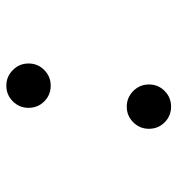

<svg xmlns="http://www.w3.org/2000/svg" viewBox="4 -572 577 626"><g transform="rotate(90 293.0 -258.5)"><path d="M258.8 9.8Q229 9.8 207.8 -11.5Q186.5 -32.7 186.5 -62.5Q186.5 -92.8 207.8 -113.8Q229 -134.8 258.8 -134.8Q289.1 -134.8 310.1 -113.8Q331.1 -92.8 331.1 -62.5Q331.1 -32.7 310.1 -11.5Q289.1 9.8 258.8 9.8ZM327.1 -382.8Q297.4 -382.8 276.1 -404.1Q254.9 -425.3 254.9 -455.1Q254.9 -485.4 276.1 -506.3Q297.4 -527.3 327.1 -527.3Q357.4 -527.3 378.4 -506.3Q399.4 -485.4 399.4 -455.1Q399.4 -425.3 378.4 -404.1Q357.4 -382.8 327.1 -382.8Z"/></g></svg>

Font: Cascadia Mono
Style: Italic
Weight: 400
Italic angle: -10°
Monospace: yes
Designer: Aaron Bell
Foundry: Saja Typeworks
Version: Version 2404.023; ttfautohint (v1.8.4)